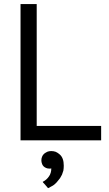

<svg xmlns="http://www.w3.org/2000/svg" viewBox="-20 -704 545 963"><path d="M487.3 -72.3Q406.2 -72.3 164.1 -72.3Q164.1 -224.6 164.1 -683.6Q143.6 -683.6 83 -683.6Q83 -512.7 83 0Q183.6 0 487.3 0Q487.3 -17.6 487.3 -72.3ZM198.2 129.9Q204.1 135.7 211.9 138.7Q218.8 141.6 227.5 141.6Q230.5 141.6 232.4 141.6Q235.4 141.6 237.3 140.6Q237.3 152.3 234.4 162.1Q231.4 172.9 225.6 180.7Q219.7 189.5 211.9 196.3Q204.1 203.1 194.3 208Q194.3 209 195.3 210Q195.3 210 196.3 210.9Q196.3 210.9 196.3 211.9Q196.3 211.9 197.3 212.9Q197.3 212.9 198.2 213.9Q198.2 213.9 199.2 214.8Q199.2 214.8 200.2 214.8Q200.2 214.8 200.2 215.8Q200.2 215.8 201.2 216.8Q201.2 216.8 202.1 217.8Q202.1 217.8 203.1 218.8Q203.1 218.8 203.1 219.7Q203.1 219.7 204.1 219.7Q204.1 219.7 205.1 220.7Q205.1 220.7 205.1 221.7Q205.1 221.7 206.1 222.7Q206.1 222.7 207 222.7Q207 222.7 208 224.6Q208 224.6 208 224.6Q208 224.6 209 225.6Q209 225.6 209 226.6Q209 226.6 210 226.6Q210 226.6 210.9 227.5Q210.9 227.5 210.9 228.5Q210.9 228.5 211.9 228.5Q211.9 228.5 211.9 229.5Q211.9 229.5 212.9 229.5Q212.9 230.5 213.9 231.4Q213.9 231.4 214.8 232.4Q214.8 232.4 214.8 232.4Q214.8 232.4 215.8 233.4Q215.8 233.4 215.8 234.4Q215.8 234.4 216.8 234.4Q216.8 234.4 217.8 235.4Q217.8 235.4 217.8 236.3Q217.8 236.3 218.8 237.3Q218.8 237.3 219.7 238.3Q219.7 238.3 220.7 239.3Q220.7 239.3 221.7 239.3Q226.6 238.3 231.4 234.4Q237.3 231.4 244.1 227.5Q251 223.6 256.8 217.8Q263.7 211.9 269.5 204.1Q275.4 197.3 281.2 189.5Q286.1 181.6 291 171.9Q294.9 162.1 297.9 151.4Q299.8 139.6 299.8 127Q299.8 107.4 294.9 93.8Q290 80.1 280.3 71.3Q270.5 62.5 259.8 57.6Q249 53.7 237.3 53.7Q226.6 53.7 218.8 56.6Q210 60.5 202.1 66.4Q194.3 73.2 191.4 81.1Q187.5 89.8 187.5 99.6Q187.5 109.4 190.4 116.2Q192.4 124 198.2 129.9Z"/></svg>

Font: Aptus Gothic JP
Style: Medium
Weight: 400
Designer: Fuminori Ogawa / Motoya
Version: Version 1